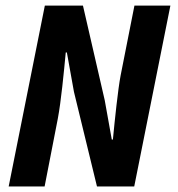

<svg xmlns="http://www.w3.org/2000/svg" viewBox="-20 -672 640 692"><path d="M11.3 0H140.8L188.2 -243.5C200.2 -306.5 210.2 -411.9 217 -483H221L246.5 -341.2L329.5 0H463.8L594.1 -651.7H464.5L414.7 -399.8C405.2 -350.6 393.5 -237.6 386.9 -169H382.9L357.5 -310.5L279 -651.7H141.6L11.3 0Z"/></svg>

Font: Source Code Variable
Style: Italic
Weight: 400
Italic angle: -11°
Monospace: yes
Designer: Paul D. Hunt, Teo Tuominen
Foundry: Adobe Systems Incorporated
Version: Version 1.005;PS 1.0;hotconv 16.6.54;makeotf.lib2.5.65590